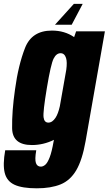

<svg xmlns="http://www.w3.org/2000/svg" viewBox="-66 -763 574 1014"><path d="M128.5 231.5Q51.5 231.5 10.8 212.8Q-30 194 -41 150.2Q-52 106.5 -38.5 30.5H125.5Q117 79 123.8 98Q130.5 117 149.5 117Q162 117 173.8 106.5Q185.5 96 196.5 67.5Q207.5 39 217 -15.5L219 -24.5Q163 3 102.5 3Q-0.5 3 -2 -85.8Q-3.5 -174.5 13.5 -292Q30.5 -418 66.2 -509.8Q102 -601.5 208 -601.5Q275.5 -601.5 325.5 -567L336 -597.5H488L386 -17.5Q368.5 82 336.8 136Q305 190 254 210.8Q203 231.5 128.5 231.5ZM284 -394.5Q289.5 -435 283 -456Q275 -482 254 -482Q231.5 -482 217 -453.2Q202.5 -424.5 181.5 -298.5Q160.5 -172.5 164 -144Q167.5 -115.5 189.5 -115.5Q210.5 -115.5 227.5 -141.5Q241 -162 250 -202ZM370.8 -742.7 312.6 -632.3H224.3L324.2 -742.7Z"/></svg>

Font: Anybody Condensed ExtraBold
Style: Italic
Weight: 800
Width: 3
Italic angle: -10°
Designer: Tyler Finck
Foundry: Etcetera Type Company
Version: Version 1.010; ttfautohint (v1.8.3) -l 8 -r 50 -G 200 -x 14 